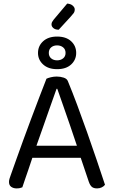

<svg xmlns="http://www.w3.org/2000/svg" viewBox="-20 -1038 632 1066"><path d="M298 -545H294Q279 -503 258.5 -445Q238 -387 216.5 -325.5Q195 -264 176 -211L171 -196Q165 -178 156 -151Q147 -124 137 -94.5Q127 -65 118 -39.5Q109 -14 104 2Q97 5 89.5 6.5Q82 8 71 8Q55 8 42.5 -0.5Q30 -9 30 -28Q30 -37 33 -46.5Q36 -56 40 -67Q52 -101 69.5 -150Q87 -199 108 -257Q129 -315 152 -376Q175 -437 197 -495Q219 -553 238 -601Q246 -605 262 -609Q278 -613 295 -613Q315 -613 333.5 -607Q352 -601 357 -587Q381 -529 408.5 -455.5Q436 -382 464 -302.5Q492 -223 517.5 -148Q543 -73 563 -12Q556 -3 544.5 2.5Q533 8 519 8Q500 8 490 -0.5Q480 -9 473 -29L418 -192L410 -220Q390 -281 368.5 -343Q347 -405 328.5 -458Q310 -511 298 -545ZM132 -162 158 -229H437L453 -162ZM278 -929 353 -1018Q372 -1017 383.5 -1007Q395 -997 395 -986Q395 -973 388.5 -964.5Q382 -956 372 -945L306 -873Q287 -873 276.5 -882Q266 -891 266 -902Q266 -910 269 -915.5Q272 -921 278 -929ZM191 -744Q191 -783 219.5 -809Q248 -835 297 -835Q347 -835 375 -809Q403 -783 403 -744Q403 -706 375 -680Q347 -654 297 -654Q248 -654 219.5 -680Q191 -706 191 -744ZM251 -744Q251 -725 264 -714Q277 -703 297 -703Q317 -703 330.5 -714Q344 -725 344 -744Q344 -764 330.5 -775Q317 -786 297 -786Q277 -786 264 -775Q251 -764 251 -744Z"/></svg>

Font: Baloo Tammudu 2
Style: Regular
Weight: 400
Designer: Maithili Shingre, Omkar Shende and Ek Type
Foundry: Ek Type
Version: Version 1.700